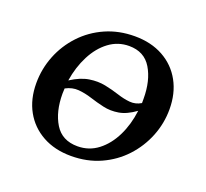

<svg xmlns="http://www.w3.org/2000/svg" viewBox="-104 -696 891 830"><g transform="rotate(20 341.0 -280.5)"><path d="M299 10Q224 10 168 -21Q112 -52 81.5 -107Q51 -162 51 -235Q51 -301 75 -361.5Q99 -422 143.5 -469.5Q188 -517 249 -544Q310 -571 383 -571Q458 -571 514 -540Q570 -509 600.5 -453.5Q631 -398 631 -325Q631 -260 607 -200Q583 -140 539 -92.5Q495 -45 434 -17.5Q373 10 299 10ZM374 -523Q323 -523 282 -492.5Q241 -462 214 -409.5Q187 -357 177 -293Q222 -322 261 -328Q300 -334 334.5 -327Q369 -320 399.5 -310Q430 -300 457.5 -297.5Q485 -295 510 -310Q510 -320 510 -330Q510 -413 477 -468Q444 -523 374 -523ZM311 -39Q364 -39 405 -70.5Q446 -102 472 -155Q498 -208 506 -273Q465 -243 428.5 -237Q392 -231 359 -238.5Q326 -246 295 -256Q264 -266 234 -268.5Q204 -271 174 -255Q173 -243 173 -231Q173 -148 206.5 -93.5Q240 -39 311 -39Z"/></g></svg>

Font: Spectral SC SemiBold
Style: Italic
Weight: 600
Italic angle: -10°
Designer: Jean-Baptiste Levee
Foundry: Production Type
Version: Version 2.001